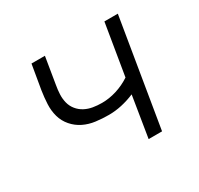

<svg xmlns="http://www.w3.org/2000/svg" viewBox="-117 -662 834 805"><g transform="rotate(-30 300.0 -260.0)"><path d="M388 0 420 -198Q389 -185 357.5 -178Q326 -171 295 -171Q263 -171 232 -175Q201 -179 174.5 -192Q148 -205 128.5 -227.5Q109 -250 101 -278.5Q93 -307 94.5 -338.5Q96 -370 101 -402L121 -520H186L165 -392Q161 -370 160 -348.5Q159 -327 164 -307Q169 -287 182 -271Q195 -255 213 -245.5Q231 -236 252 -232.5Q273 -229 295 -229Q330 -229 365.5 -240Q401 -251 433 -272L474 -520H539L453 0Z"/></g></svg>

Font: Iosevka Light Extended Oblique
Style: Regular
Weight: 300
Width: 7
Italic angle: -9°
Monospace: yes
Designer: Belleve Invis
Foundry: Belleve Invis
Version: Version 32.5.0; ttfautohint (v1.8.4)